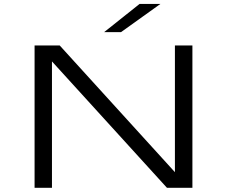

<svg xmlns="http://www.w3.org/2000/svg" viewBox="-20 -924 1140 944"><path d="M150 -0.5V-700.5H273.5L840 -77.5V-700.5H926V-0.5H801L235.5 -622V-0.5ZM575 -766H492L666 -904.5H768.5Z"/></svg>

Font: Trispace Expanded Light
Style: Regular
Weight: 300
Width: 7
Designer: Tyler Finck
Foundry: Etcetera Type Company
Version: Version 1.210; ttfautohint (v1.8.3)